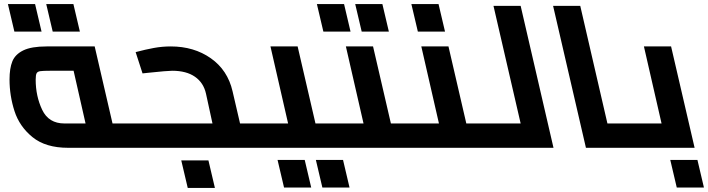

<svg xmlns="http://www.w3.org/2000/svg" viewBox="-20 -729 3492 947"><path d="M693 -21Q693 0 681 0H316Q205 0 140.5 -52.5Q76 -105 51.5 -181Q27 -257 27 -337Q27 -392 41 -426.5Q55 -461 95 -480.5Q135 -500 210 -500H447L535 -120H653Q665 -120 674 -100Q683 -80 688 -55.5Q693 -31 693 -21ZM402 -120 343 -380H228Q192 -380 178.5 -378Q165 -376 160.5 -367.5Q156 -359 156 -336Q156 -255 188 -187.5Q220 -120 298 -120ZM19 -709H153L185 -573H51ZM208 -709H342L374 -573H240Z M1323 -21Q1323 0 1311 0H681Q669 0 660 -20Q651 -40 646 -64.5Q641 -89 641 -99Q641 -120 653 -120H1028L996 -267Q984 -321 941.5 -350.5Q899 -380 829 -380Q806 -380 711 -370L683 -367L649 -472Q698 -485 739 -492.5Q780 -500 822 -500Q937 -500 1020 -441.5Q1103 -383 1127 -279L1164 -120H1283Q1295 -120 1304 -100Q1313 -80 1318 -55.5Q1323 -31 1323 -21ZM874 62H1008L1040 198H906Z M1695 -21Q1695 0 1683 0H1311Q1299 0 1290 -20Q1281 -40 1276 -64.5Q1271 -89 1271 -99Q1271 -120 1283 -120H1401L1314 -500H1448L1536 -120H1655Q1667 -120 1676 -100Q1685 -80 1690 -55.5Q1695 -31 1695 -21ZM1349 60H1483L1515 196H1381ZM1538 60H1672L1704 196H1570Z M2067 -21Q2067 0 2055 0H1683Q1671 0 1662 -20Q1653 -40 1648 -64.5Q1643 -89 1643 -99Q1643 -120 1655 -120H1773L1686 -500H1820L1908 -120H2027Q2039 -120 2048 -100Q2057 -80 2062 -55.5Q2067 -31 2067 -21ZM1543 -709H1677L1709 -573H1575ZM1732 -709H1866L1898 -573H1764Z M2439 -21Q2439 0 2427 0H2055Q2043 0 2034 -20Q2025 -40 2020 -64.5Q2015 -89 2015 -99Q2015 -120 2027 -120H2145L2058 -500H2192L2280 -120H2399Q2411 -120 2420 -100Q2429 -80 2434 -55.5Q2439 -31 2439 -21ZM2009 -709H2143L2175 -573H2041Z M2710 0H2427Q2415 0 2406 -20Q2397 -40 2392 -64.5Q2387 -89 2387 -99Q2387 -120 2399 -120H2548L2414 -700H2548Z M3165 -21Q3165 0 3153 0H2870L2708 -700H2842L2976 -120H3125Q3137 -120 3146 -100Q3155 -80 3160 -55.5Q3165 -31 3165 -21Z M3406 0H3153Q3141 0 3132 -20Q3123 -40 3118 -64.5Q3113 -89 3113 -99Q3113 -120 3125 -120H3243L3156 -500H3290ZM3286 60H3420L3452 196H3318Z"/></svg>

Font: Cairo
Style: Bold Italic
Weight: 700
Italic angle: -13°
Designer: Mohamed Gaber, Accademia di Belle Arti di Urbino and others
Foundry: Kief Type Foundry, Accademia di Belle Arti di Urbino and others
Version: Version 3.011